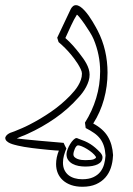

<svg xmlns="http://www.w3.org/2000/svg" viewBox="-80 -337 519 747"><path d="M359.4 271.5Q358.4 294.4 351.3 315.9Q344.2 337.4 329.8 353.8Q315.4 370.1 293.5 379.9Q271.5 389.6 240.7 389.6Q216.3 389.6 197.3 383.1Q178.2 376.5 165 364.7Q151.9 353 145 336.9Q138.2 320.8 138.2 301.3Q138.2 288.6 140.9 275.4Q143.6 262.2 149.4 248Q150.4 248.5 151.4 248.5H151.9Q151.9 249 149.9 249Q146 249 135.5 248.3Q125 247.6 110.4 246.1Q95.7 244.6 78.6 242.9Q61.5 241.2 44.9 239Q28.3 236.8 13.7 234.4Q-1 231.9 -10.7 229.5Q-16.1 228 -24.2 226.1Q-32.2 224.1 -40.3 220.7Q-48.3 217.3 -54 211.9Q-59.6 206.5 -59.6 198.7Q-57.6 192.4 -53.5 188.5Q-49.3 184.6 -44.4 181.9Q-39.6 179.2 -34.2 177.7Q-28.8 176.3 -23.4 173.8Q-8.8 168 5.9 161.6Q20.5 155.3 34.7 147.9Q77.6 126 118.2 98.1Q158.7 70.3 192.4 35.6Q200.7 26.9 209 17.1Q217.3 7.3 223.9 -3.7Q230.5 -14.6 234.6 -26.4Q238.8 -38.1 238.8 -50.8Q238.8 -58.1 233.9 -68.4Q229 -78.6 222.2 -89.4Q215.3 -100.1 208.3 -109.4Q201.2 -118.7 196.8 -124Q185.5 -137.7 173.3 -149.9Q161.1 -162.1 147.9 -173.3Q146.5 -177.2 145.3 -181.6Q144 -186 142.6 -190.4L195.3 -301.8Q198.2 -307.6 203.4 -312.3Q208.5 -316.9 215.3 -316.9Q223.1 -316.9 231.7 -311.3Q240.2 -305.7 248.5 -296.6Q256.8 -287.6 264.9 -276.4Q272.9 -265.1 279.5 -254.2Q286.1 -243.2 291.5 -233.6Q296.9 -224.1 299.8 -218.3Q319.3 -180.7 328.9 -139.2Q338.4 -97.7 338.4 -54.2Q338.4 -1.5 324.5 49.3Q310.5 100.1 282.7 143.6Q321.3 164.1 339.4 194.1Q357.4 224.1 359.9 266.6ZM330.6 268.1Q329.1 246.1 324 230.5Q318.8 214.8 309.6 202.6Q300.3 190.4 286.4 180.7Q272.5 170.9 253.4 161.1Q252.4 155.8 252 150.6Q251.5 145.5 250.5 140.1Q278.8 95.7 294.2 44.7Q309.6 -6.3 309.6 -59.6Q309.6 -91.8 303.2 -123Q296.9 -154.3 284.2 -184.6Q279.3 -196.3 269.3 -212.4Q259.3 -228.5 248.8 -243.7Q238.3 -258.8 229.7 -269.3Q221.2 -279.8 219.2 -279.8Q218.8 -279.8 218.8 -279.3Q208 -262.2 197 -238.5Q186 -214.8 174.3 -189Q189.9 -175.3 203.9 -159.7Q217.8 -144 230.5 -127.4Q237.3 -118.7 243.9 -109.4Q250.5 -100.1 256.1 -89.8Q261.7 -79.6 265.1 -68.6Q268.6 -57.6 268.6 -46.4Q268.6 -34.2 264.9 -22.2Q261.2 -10.3 255.1 1.2Q249 12.7 241.5 22.9Q233.9 33.2 226.1 41.5Q185.5 87.4 134.8 122.8Q84 158.2 27.8 183.6Q20 187.5 15.1 189.2Q10.3 190.9 6.1 192.6Q2 194.3 -2.9 196.3Q-7.8 198.2 -15.6 202.1Q-15.1 201.7 -14.6 201.7Q-13.7 201.7 -8.1 202.4Q-2.4 203.1 16.1 205.1Q34.7 207 70.6 210.4Q106.4 213.9 167.5 218.8Q169.9 224.1 172.6 229.7Q175.3 235.4 178.2 240.7Q172.9 253.4 168.9 267.6Q165 281.7 165 295.9Q165 312.5 170.9 324.7Q176.8 336.9 186.8 344.7Q196.8 352.5 210.4 356.4Q224.1 360.4 239.7 360.4Q265.6 360.4 282.7 352.5Q299.8 344.7 310.1 331.8Q320.3 318.8 325 302.2Q329.6 285.6 330.6 268.1ZM310.5 256.8Q318.8 266.6 318.8 274.4Q318.8 293 300.5 302Q282.2 311 252 311Q238.8 311 225.8 308.6Q212.9 306.2 202.4 300.5Q191.9 294.9 185.3 285.6Q178.7 276.4 178.7 262.7Q178.7 254.9 182.9 243.9Q187 232.9 192.9 223.4Q198.7 213.9 205.6 207Q212.4 200.2 217.8 200.2Q220.2 200.2 221.7 201.2Q223.1 202.1 225.1 202.6Q239.3 207.5 250.5 212.4Q261.7 217.3 271.7 223.6Q281.7 230 291 238Q300.3 246.1 310.5 256.8ZM293 272.9Q288.1 265.1 278.6 257.1Q269 249 258.5 242.7Q248 236.3 238.5 232.4Q229 228.5 223.6 228.5Q220.2 228.5 217 232.2Q213.9 235.8 211.4 241.2Q209 246.6 207.3 252.7Q205.6 258.8 205.6 263.2Q205.6 270 210.2 274.4Q214.8 278.8 221.9 281.5Q229 284.2 237.1 285.2Q245.1 286.1 252 286.1Q276.4 286.1 284.9 282.5Q293.5 278.8 293.5 274.9Q293.5 273.4 293 272.9Z"/></svg>

Font: XB Kayhan Pook
Style: Regular
Weight: 700
Designer: Behnam
Foundry: Irmug
Version: Version 7.300 2009